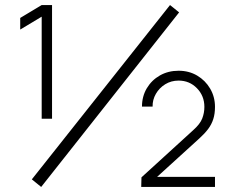

<svg xmlns="http://www.w3.org/2000/svg" viewBox="-20 -740 921 760"><path d="M145 -270V-674L60 -623V-669L145 -720H186V-270ZM539 0 540 -38 745 -225Q772 -249 780.5 -271Q789 -293 789 -317Q789 -360.5 759.5 -390.8Q730 -421 687 -421Q657.5 -421 634 -406.5Q610.5 -392 597 -368.5Q583.5 -345 584 -318H542Q542 -358.5 561.2 -390.8Q580.5 -423 613.2 -441.5Q646 -460 687 -460Q728 -460 760.5 -440.8Q793 -421.5 812 -389Q831 -356.5 831 -317Q831 -289.5 824.2 -268.5Q817.5 -247.5 803.8 -229.2Q790 -211 769 -192L569 -10L557 -40H831V0ZM143 0 106 -30 653 -720 689 -691Z"/></svg>

Font: Manrope ExtraLight ExtraLight
Style: Regular
Weight: 250
Version: Version 4.501